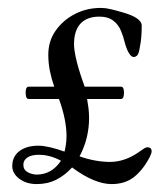

<svg xmlns="http://www.w3.org/2000/svg" viewBox="-20 -445 418 485"><path d="M73 20Q46 20 28 6Q10 -8 11 -28Q12 -51 30 -64Q48 -77 77 -77Q89 -77 106.5 -73Q124 -69 143 -62Q145 -70 146.5 -80Q148 -90 148 -102Q148 -121 143.5 -144Q139 -167 129 -195H52Q47 -195 45.5 -203Q44 -211 45.5 -218.5Q47 -226 52 -226H117Q110 -246 106 -266Q102 -286 102 -307Q102 -341 120.5 -367.5Q139 -394 169 -409.5Q199 -425 235 -425Q246 -425 259 -422Q272 -419 289 -414Q314 -407 326 -398.5Q338 -390 338 -381Q338 -367 337 -352.5Q336 -338 332 -319Q330 -308 326 -304.5Q322 -301 318 -301Q312 -301 306.5 -309.5Q301 -318 297 -331Q292 -349 291 -352.5Q290 -356 286 -366Q280 -382 266.5 -392.5Q253 -403 231 -403Q200 -403 183.5 -385.5Q167 -368 167 -333Q167 -317 174 -289Q181 -261 194 -226H286Q291 -226 292.5 -218.5Q294 -211 292.5 -203Q291 -195 286 -195H200Q202 -184 203.5 -172Q205 -160 205 -146Q205 -123 199.5 -99Q194 -75 181 -50Q201 -43 220.5 -39.5Q240 -36 258 -36Q276 -36 294 -42Q312 -48 328 -59Q339 -67 344 -70Q349 -73 352 -73Q363 -73 363 -63Q363 -58 359 -50Q343 -18 320 1Q297 20 262 20Q241 20 216.5 10Q192 0 162 -22Q144 -2 122 9Q100 20 73 20ZM73 -4Q91 -4 106.5 -12.5Q122 -21 134 -39Q121 -46 107 -50Q93 -54 78 -54Q59 -54 49 -47Q39 -40 39 -29Q39 -16 50 -10Q61 -4 73 -4Z"/></svg>

Font: Junicode VF
Style: Regular
Weight: 400
Designer: Peter S. Baker
Version: Version 2.213